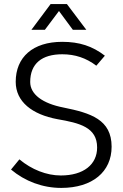

<svg xmlns="http://www.w3.org/2000/svg" viewBox="-20 -914 605 941"><path d="M134 -768H200L269 -860L337 -768H403L308 -894H228ZM280 7C433 7 527 -72 527 -195C527 -328 425 -360 291 -387C188 -407 128 -452 128 -512C128 -603 186 -648 285 -648C348 -648 402 -630 452 -592L494 -641C433 -688 369 -709 285 -709C141 -709 57 -634 57 -513C57 -415 138 -353 261 -330C371 -311 456 -290 456 -191C456 -108 390 -54 278 -54C208 -54 135 -83 75 -133L34 -83C102 -26 188 7 280 7Z"/></svg>

Font: Arthouse Owned
Style: Regular
Weight: 400
Designer: Jeremy Tribby
Foundry: Tribby Type
Version: Version 1.000;PS 001.000;hotconv 1.0.88;makeotf.lib2.5.64775